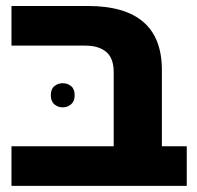

<svg xmlns="http://www.w3.org/2000/svg" viewBox="-20 -609 644 629"><path d="M591.8 0H17.6V-129.9H352.5V-372.1Q352.5 -418.5 327.9 -439Q303.2 -459.5 259.8 -459.5H17.6V-589.4H267.6Q510.3 -589.4 510.3 -379.9V-129.9H591.8ZM146.5 -296.9Q146.5 -317.4 158.2 -326.9Q169.9 -336.4 185.5 -336.4Q201.2 -336.4 212.9 -326.9Q224.6 -317.4 224.6 -296.9Q224.6 -277.3 212.9 -267.3Q201.2 -257.3 185.5 -257.3Q169.9 -257.3 158.2 -267.1Q146.5 -276.9 146.5 -296.9Z"/></svg>

Font: Lunasima
Style: Bold
Weight: 700
Designer: The DocRepair Project, Monotype Design Team
Foundry: Google
Version: Version 2.009